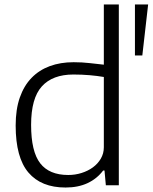

<svg xmlns="http://www.w3.org/2000/svg" viewBox="-20 -828 682 858"><path d="M583 -808H642L616 -580H583ZM273 10Q164 10 107 -57Q50 -124 50 -267Q50 -339 68.5 -392Q87 -445 121 -480Q155 -515 202.5 -532.5Q250 -550 309 -550Q347 -550 381 -546Q415 -542 444 -539V-808H511V0H453L447 -66H441Q413 -29 371 -9.5Q329 10 273 10ZM285 -46Q316 -46 344.5 -55Q373 -64 395 -80Q417 -96 430.5 -119Q444 -142 444 -170V-484Q415 -489 380.5 -492Q346 -495 308 -495Q215 -495 167 -442Q119 -389 119 -270Q119 -151 159.5 -98.5Q200 -46 285 -46Z"/></svg>

Font: Encode Sans Normal
Style: Light
Weight: 300
Designer: Pablo Impallari, Andres Torresi
Foundry: Pablo Impallari, Andres Torresi
Version: Version 1.000; ttfautohint (v1.00) -l 8 -r 50 -G 200 -x 14 -